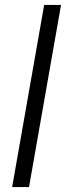

<svg xmlns="http://www.w3.org/2000/svg" viewBox="-20 -754 266 774"><path d="M158 -734H226L97 0H29Z"/></svg>

Font: Niramit Light
Style: Italic
Weight: 300
Italic angle: -10°
Designer: Katatrad Aksorn Co.,Ltd.
Foundry: Cadson Demak Co.,Ltd.
Version: Version 1.000; ttfautohint (v1.6)